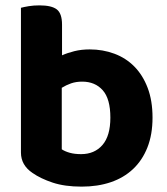

<svg xmlns="http://www.w3.org/2000/svg" viewBox="-20 -680 622 715"><path d="M314 -496Q363 -496 406 -480Q449 -464 480.5 -432Q512 -400 530 -352.5Q548 -305 548 -242Q548 -179 529 -131Q510 -83 475.5 -50.5Q441 -18 392.5 -1.5Q344 15 284 15Q221 15 176 0Q131 -15 101 -36Q58 -65 58 -112V-651Q69 -654 87 -657Q105 -660 127 -660Q172 -660 191.5 -645Q211 -630 211 -588V-474Q231 -483 257 -489.5Q283 -496 314 -496ZM286 -376Q263 -376 244.5 -369.5Q226 -363 210 -353V-124Q222 -116 240 -111Q258 -106 282 -106Q332 -106 361.5 -140Q391 -174 391 -242Q391 -312 362.5 -344Q334 -376 286 -376Z"/></svg>

Font: Baloo Chettan 2
Style: Bold
Weight: 700
Designer: Maithili Shingre, Unnati Kotecha and Ek Type
Foundry: Ek Type
Version: Version 1.640;hotconv 1.0.111;makeotfexe 2.5.65597; ttfautoh